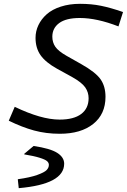

<svg xmlns="http://www.w3.org/2000/svg" viewBox="-20 -687 664 1005"><path d="M292 -61Q366.2 -61 405 -90.3Q443.8 -119.6 443.8 -172.9Q443.8 -204.1 426 -229.7Q408.2 -255.4 356.9 -284.2L278.8 -327.1Q218.3 -360.8 192.1 -398.4Q166 -436 166 -488.8Q166 -523.9 181.2 -555.7Q196.3 -587.4 224.6 -612.5Q252.9 -637.7 298.1 -652.3Q343.3 -667 398.9 -667Q458.5 -667 508.8 -656.7Q559.1 -646.5 624 -624L600.1 -548.8Q486.8 -592.8 397.9 -592.8Q325.7 -592.8 289.8 -566.2Q253.9 -539.6 253.9 -495.1Q253.9 -465.3 269.5 -442.4Q285.2 -419.4 328.1 -395L405.8 -351.1Q481 -308.6 506.6 -271.7Q532.2 -234.9 532.2 -180.2Q532.2 -89.4 467.8 -38.1Q403.3 13.2 293 13.2Q221.2 13.2 158.4 -3.9Q95.7 -21 25.9 -55.2L57.1 -127.9Q195.8 -61 292 -61ZM78.1 297.9 73.2 252 74.2 251Q137.2 242.2 174.8 228.8Q212.4 215.3 224.1 203.1Q235.8 190.9 235.8 175.8Q235.8 165 226.3 156.5Q216.8 147.9 187.3 138.7Q157.7 129.4 106.9 121.1V118.2L155.8 77.1Q242.7 89.8 279.3 113Q315.9 136.2 315.9 169.9Q315.9 277.3 78.1 297.9Z"/></svg>

Font: IntelOne Mono
Style: Italic
Weight: 400
Italic angle: -16°
Designer: Fred Shallcrass
Foundry: Frere-Jones Type LLC
Version: Version 1.200;hotconv 1.1.0;makeotfexe 2.6.0;FJTRelease1.2